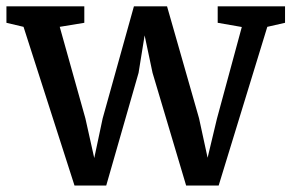

<svg xmlns="http://www.w3.org/2000/svg" viewBox="-27 -575 915 603"><path d="M-6.8 -503.4V-555.2H237.8V-503.4L160.6 -490.7L241.2 -203.1L269 -78.6L295.4 -203.1L393.6 -555.2H497.6L598.1 -203.6L625 -79.6L654.3 -202.1L732.4 -490.2L656.7 -503.4V-555.2H868.2V-503.4L812.5 -490.7L659.7 7.8H557.6L452.1 -346.2L427.2 -463.9L408.2 -346.2L306.6 7.8H207L46.9 -490.7Z"/></svg>

Font: Merriweather
Style: Regular
Weight: 400
Designer: Eben Sorkin
Foundry: Eben Sorkin
Version: Version 1.584; ttfautohint (v1.6)